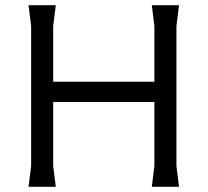

<svg xmlns="http://www.w3.org/2000/svg" viewBox="-20 -720 800 740"><path d="M565 0 575 -80V-620L565 -700H670L660 -620V-80L670 0ZM90 0 100 -80V-620L90 -700H195L185 -620V-80L195 0ZM128 -327V-405H631V-327Z"/></svg>

Font: AR One Sans
Style: Regular
Weight: 400
Designer: Niteesh Yadav
Foundry: Niteesh Yadav
Version: Version 1.001;gftools[0.9.33]